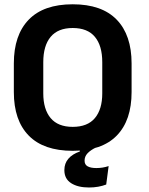

<svg xmlns="http://www.w3.org/2000/svg" viewBox="-20 -672 676 874"><path d="M385 181.5Q334.5 181.5 303.8 161.8Q273 142 273 103V102Q273 72 291 50.8Q309 29.5 343.5 17.5V6L417.5 -25.5L416.5 -0.5Q392 11.5 378.5 25.8Q365 40 365 59.5Q365 77.5 379 85.2Q393 93 418.5 93Q433 93 447 90.8Q461 88.5 474.5 84L463.5 168Q446.5 174.5 426.8 178Q407 181.5 385 181.5ZM311 14.5Q178.5 14.5 110.8 -54.8Q43 -124 43 -253V-383Q43 -512.5 110.8 -582.5Q178.5 -652.5 311 -652.5Q443.5 -652.5 511.2 -582.5Q579 -512.5 579 -383V-253Q579 -124 511.5 -54.8Q444 14.5 311 14.5ZM311 -94.5Q378.5 -94.5 412 -134.5Q445.5 -174.5 445.5 -247V-389Q445.5 -464 412 -504.2Q378.5 -544.5 311 -544.5Q244 -544.5 210.5 -504.2Q177 -464 177 -389V-247Q177 -174.5 210.5 -134.5Q244 -94.5 311 -94.5Z"/></svg>

Font: Anek Latin Medium SemiBold
Style: Regular
Weight: 600
Version: Version 1.003